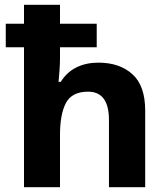

<svg xmlns="http://www.w3.org/2000/svg" viewBox="-20 -780 696 800"><path d="M230 -760V-681H383V-583H230V-537Q230 -515 228 -487Q226 -459 224 -439H233Q259 -480 299 -499.5Q339 -519 390 -519Q478 -519 531.5 -471Q585 -423 585 -319V0H434V-280Q434 -398 347 -398Q280 -398 255 -351.5Q230 -305 230 -218V0H80V-583H4V-681H80V-760Z"/></svg>

Font: Noto Sans Thai Looped
Style: Bold
Weight: 700
Designer: Sasikarn Vongin, Ben Mitchell
Foundry: The Fontpad Ltd
Version: Version 1.001; ttfautohint (v1.8.4.7-5d5b)